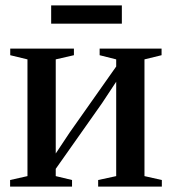

<svg xmlns="http://www.w3.org/2000/svg" viewBox="-20 -693 638 713"><path d="M17.5 0V-24.5L82 -39V-472.5L18 -488V-512.5H254.5V-488L187 -472.5V-123L238.5 -200.5L411.5 -446V-472.5L350 -488V-512.5H580V-488L516.5 -472.5V-39L581 -24.5V0H344.5V-24.5L411.5 -39V-389.5L359 -310L187 -66V-39L247.5 -24.5V0ZM432.5 -673V-605H170V-673Z"/></svg>

Font: Merriweather 120pt Medium
Style: Regular
Weight: 500
Version: Version 2.100